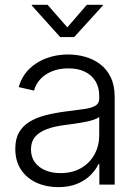

<svg xmlns="http://www.w3.org/2000/svg" viewBox="-20 -771 576 802"><path d="M223.1 10.7Q173.8 10.7 133.1 -7.6Q92.3 -25.9 68.1 -61.8Q43.9 -97.7 43.9 -149.9Q43.9 -190.4 59.3 -217.5Q74.7 -244.6 102.8 -262Q130.9 -279.3 169.2 -289.3Q207.5 -299.3 253.4 -305.2Q299.8 -311 331.1 -315.4Q362.3 -319.8 378.4 -329.3Q394.5 -338.9 394.5 -358.9V-370.1Q394.5 -405.3 379.2 -431.2Q363.8 -457 335 -471.2Q306.2 -485.4 265.6 -485.4Q226.6 -485.4 196.5 -472.9Q166.5 -460.4 147.7 -439.5Q128.9 -418.5 122.1 -392.6L58.1 -407.2Q71.3 -452.6 101.8 -482.7Q132.3 -512.7 174.6 -528.1Q216.8 -543.5 264.6 -543.5Q300.3 -543.5 335 -533.9Q369.6 -524.4 397.7 -503.4Q425.8 -482.4 442.4 -448.5Q459 -414.6 459 -366.2V0H395V-85.4H391.1Q379.9 -61 357.4 -38.8Q335 -16.6 301.5 -2.9Q268.1 10.7 223.1 10.7ZM232.4 -47.9Q282.7 -47.9 319.1 -69.1Q355.5 -90.3 375 -126.5Q394.5 -162.6 394.5 -206.5V-282.7Q387.2 -276.4 371.8 -271Q356.4 -265.6 335.9 -261.7Q315.4 -257.8 293.7 -254.6Q272 -251.5 252.9 -249Q208 -243.7 175.8 -231.7Q143.6 -219.7 126.5 -199.2Q109.4 -178.7 109.4 -147Q109.4 -115.2 125.5 -93.3Q141.6 -71.3 169.2 -59.6Q196.8 -47.9 232.4 -47.9ZM178.7 -751 261.2 -656.7 342.8 -751H409.7V-748L290 -616.2H231.4L112.8 -748V-751Z"/></svg>

Font: Inter 20pt Light
Style: Regular
Weight: 300
Version: Version 4.001;git-66647c0bb